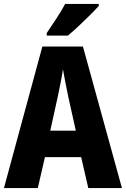

<svg xmlns="http://www.w3.org/2000/svg" viewBox="-20 -950 636 970"><path d="M426 0 390 -156H207L171 0H0L194 -715H399L596 0ZM326 -456Q319 -490 311 -530Q303 -570 298 -600Q294 -571 286 -531Q278 -491 271 -458L234 -290H363ZM479 -920Q463 -902 435.5 -874.5Q408 -847 378 -819Q348 -791 323 -770H216V-783Q241 -820 266 -858Q291 -896 309 -930H479Z"/></svg>

Font: Noto Sans Thai Cond ExtBd
Style: Regular
Weight: 800
Width: 3
Designer: Monotype Design Team
Foundry: Monotype Imaging Inc.
Version: Version 2.002; ttfautohint (v1.8.4.7-5d5b)